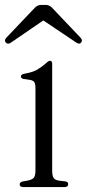

<svg xmlns="http://www.w3.org/2000/svg" viewBox="-65 -760 353 780"><path d="M30 0Q15 0 15 -11Q15 -20 28 -23L40 -25Q65 -29 72 -37.5Q79 -46 79 -67V-403Q79 -421 73.5 -427.5Q68 -434 54 -436L33 -439Q20 -440 20 -450Q20 -458 36 -461Q67 -466 86 -477Q105 -488 123 -504Q132 -513 138 -513Q147 -513 147 -501V-67Q147 -46 153 -37Q159 -28 176 -26L201 -23Q212 -21 212 -12Q212 0 197 0ZM-22 -586Q-34 -578 -42 -588Q-49 -596 -39 -607L77 -729Q88 -740 102 -740H121Q135 -740 146 -729L262 -607Q272 -596 265 -588Q259 -578 245 -587L111 -677Z"/></svg>

Font: Instrument Serif
Style: Regular
Weight: 400
Designer: Rodrigo Fuenzalida
Foundry: fragTYPE
Version: Version 1.000; ttfautohint (v1.8.4.7-5d5b);gftools[0.9.27]